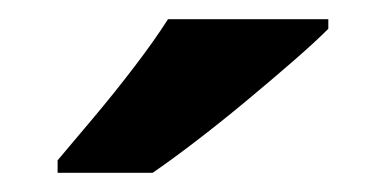

<svg xmlns="http://www.w3.org/2000/svg" viewBox="-20 -786 402 200"><path d="M322 -756Q308 -742 285 -722Q262 -702 235.5 -680Q209 -658 183.5 -638.5Q158 -619 139 -606H40V-619Q56 -638 77.5 -663.5Q99 -689 120 -716.5Q141 -744 155 -766H322Z"/></svg>

Font: Noto Sans Telugu
Style: Regular
Weight: 400
Designer: Jelle Bosma - Monotype Design Team
Foundry: Monotype Imaging Inc.
Version: Version 2.003